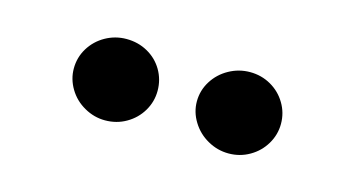

<svg xmlns="http://www.w3.org/2000/svg" viewBox="-34 -832 584 317"><g transform="rotate(15 258.5 -673.5)"><path d="M81.9 -673.3Q81.9 -692.2 91.6 -708.2Q101.4 -724.2 117.9 -733.5Q134.5 -742.8 153.6 -742.8Q173.5 -742.8 189.8 -733.7Q206.1 -724.7 215.6 -708.7Q225.1 -692.6 225.1 -673.3Q225.1 -654.8 215.6 -638.7Q206.1 -622.7 189.8 -613.3Q173.5 -603.8 153.6 -603.8Q134.9 -603.8 118.2 -613.3Q101.4 -622.7 91.6 -639Q81.9 -655.2 81.9 -673.3ZM292.2 -673.3Q292.2 -692.2 302.2 -708.2Q312.2 -724.2 329 -733.5Q345.8 -742.8 364.8 -742.8Q384.3 -742.8 400.6 -733.5Q416.9 -724.2 426.4 -708.2Q436 -692.2 436 -673.3Q436 -654.8 426.4 -638.7Q416.9 -622.7 400.6 -613.3Q384.3 -603.8 364.8 -603.8Q345.8 -603.8 329 -613.3Q312.2 -622.7 302.2 -639Q292.2 -655.2 292.2 -673.3Z"/></g></svg>

Font: Pretendard GOV Variable
Style: Regular
Weight: 400
Designer: Base glyphs from Inter by Rasmus Andersson; Hangul glyphs from Noto Sans CJK(Source Han Sans) by Jang Soo-young and Kang
Foundry: Kil Hyung-jin
Version: Version 1.307;Glyphs 3.2 (3192)